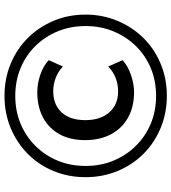

<svg xmlns="http://www.w3.org/2000/svg" viewBox="26 -780 763 855"><g transform="rotate(-90 407.5 -352.5)"><path d="M408 9Q332 9 265.5 -18.5Q199 -46 150 -95Q101 -144 73.5 -210.5Q46 -277 46 -353Q46 -430 73.5 -496Q101 -562 150 -610.5Q199 -659 265 -686.5Q331 -714 408 -714Q485 -714 551 -686.5Q617 -659 665.5 -610.5Q714 -562 742 -496Q770 -430 770 -353Q770 -277 742 -210.5Q714 -144 665.5 -95Q617 -46 551 -18.5Q485 9 408 9ZM424 -137Q359 -137 311 -164Q263 -191 237 -240Q211 -289 211 -355Q211 -421 237 -468.5Q263 -516 311 -542Q359 -568 424 -568Q463 -568 502.5 -554.5Q542 -541 567 -517L539 -454Q515 -476 486.5 -486.5Q458 -497 429 -497Q369 -497 334.5 -459.5Q300 -422 300 -354Q300 -287 334.5 -247.5Q369 -208 429 -208Q458 -208 486.5 -218.5Q515 -229 539 -252L567 -188Q542 -165 502 -151Q462 -137 424 -137ZM408 -39Q475 -39 531.5 -62.5Q588 -86 630 -129Q672 -172 695.5 -229Q719 -286 719 -353Q719 -420 695.5 -477Q672 -534 630 -576.5Q588 -619 531.5 -642.5Q475 -666 408 -666Q341 -666 284.5 -642.5Q228 -619 185.5 -576.5Q143 -534 119.5 -477Q96 -420 96 -353Q96 -286 119.5 -229Q143 -172 185.5 -129Q228 -86 284.5 -62.5Q341 -39 408 -39Z"/></g></svg>

Font: Nunito Sans 11pt SemiBold
Style: Regular
Weight: 600
Version: Version 3.101;gftools[0.9.27]